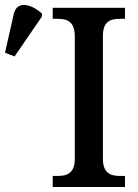

<svg xmlns="http://www.w3.org/2000/svg" viewBox="-30 -745 549 765"><path d="M28 -520 137 -679V-691C97 -728 38 -745 25 -690L-10 -535ZM180 0H468V-44H447C410 -44 380 -56 380 -112V-601C380 -659 409 -670 447 -670H468V-714H180V-670H201C237 -670 268 -659 268 -601V-112C268 -55 237 -44 201 -44H180Z"/></svg>

Font: Noto Serif SemiCondensed Medium
Style: Regular
Weight: 500
Width: 4
Designer: Monotype Design Team
Foundry: Monotype Imaging Inc.
Version: Version 2.014